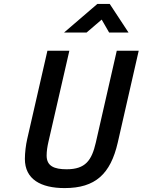

<svg xmlns="http://www.w3.org/2000/svg" viewBox="-20 -951 728 980"><path d="M222 -692 119 -242C112 -212 107 -171 107 -140C107 -36 188 9 310 9C467 9 544 -63 581 -223L688 -692H576L469 -223C448 -132 416 -87 320 -87C257 -87 218 -103 218 -157C218 -180 222 -204 227 -226L334 -692ZM422 -785 499 -851 537 -785H636L540 -931H477L307 -785Z"/></svg>

Font: RazerF5 SemiBold
Style: Italic
Weight: 600
Foundry: Razer Inc.
Version: Version 2